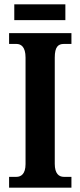

<svg xmlns="http://www.w3.org/2000/svg" viewBox="-20 -867 371 887"><path d="M46 -774H282V-847H46ZM22 0H310V-50H275C252 -50 233 -65 233 -110V-601C233 -651 249 -664 275 -664H310V-714H22V-664H56C77 -664 98 -651 98 -601V-109C98 -63 77 -50 56 -50H22Z"/></svg>

Font: Noto Serif Lao ExtraCondensed
Style: Bold
Weight: 700
Width: 2
Designer: Monotype Design Team
Foundry: Monotype Imaging Inc.
Version: Version 2.003